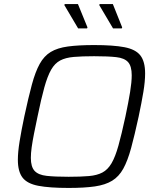

<svg xmlns="http://www.w3.org/2000/svg" viewBox="-20 -918 770 946"><path d="M318 8Q224 8 169 -2.5Q114 -13 91 -43Q68 -73 68 -131Q68 -168 76.5 -221Q85 -274 100 -345Q120 -438 137 -501Q154 -564 175.5 -603Q197 -642 230 -662Q263 -682 315 -689Q367 -696 444 -696Q538 -696 593 -685.5Q648 -675 671.5 -645Q695 -615 695 -556Q695 -517 686.5 -465.5Q678 -414 663 -343Q643 -251 626 -188.5Q609 -126 587.5 -87Q566 -48 532.5 -27.5Q499 -7 447.5 0.5Q396 8 318 8ZM318 -47Q378 -47 418 -50.5Q458 -54 484.5 -68Q511 -82 529.5 -113.5Q548 -145 563.5 -200.5Q579 -256 598 -344Q613 -415 621 -464.5Q629 -514 629 -547Q629 -592 611 -612Q593 -632 552.5 -636.5Q512 -641 444 -641Q384 -641 343.5 -637.5Q303 -634 276.5 -620Q250 -606 232 -574.5Q214 -543 198.5 -487.5Q183 -432 165 -344Q155 -297 147.5 -259Q140 -221 136 -192Q132 -163 132 -140Q132 -96 150.5 -76Q169 -56 210 -51.5Q251 -47 318 -47ZM409 -778H365L297 -893L299 -898H364L411 -783ZM580 -778H537L469 -893L471 -898H536L582 -783Z"/></svg>

Font: Saira Thin Light
Style: Italic
Weight: 300
Italic angle: -12°
Version: Version 1.101